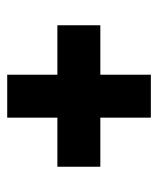

<svg xmlns="http://www.w3.org/2000/svg" viewBox="27 -536 438 532"><g transform="rotate(-90 246.0 -270.0)"><path d="M186 -71V-211H50V-330H186V-469H305V-330H442V-211H305V-71Z"/></g></svg>

Font: Alumni Sans Thin
Style: Bold
Weight: 700
Version: Version 1.018